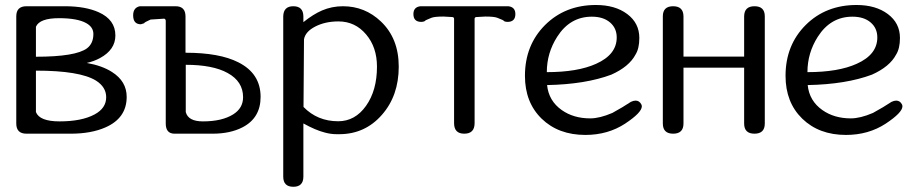

<svg xmlns="http://www.w3.org/2000/svg" viewBox="-20 -525 3599 754"><path d="M356.9 -208.5Q293.5 -247.6 121.1 -247.6V-85Q135.3 -48.3 213.9 -48.3Q300.8 -48.3 351.6 -75.7Q397 -100.1 397 -143.1Q397 -183.1 356.9 -208.5ZM121.1 -419.9V-302.2Q277.3 -302.2 321.8 -335.4Q346.7 -354.5 346.7 -391.6Q346.7 -418.5 318.8 -434.1Q284.2 -453.6 211.9 -453.6Q135.3 -453.6 121.1 -419.9ZM394.5 -24.9Q338.4 0 257.8 0H84Q43.9 0 43.9 -40V-460.9Q43.9 -500.5 84 -500.5H237.3Q315.9 -500 367.2 -477.1Q433.1 -447.8 433.1 -385.7Q433.1 -329.6 372.6 -296.9Q349.1 -284.2 320.8 -277.8Q381.3 -267.1 419.9 -242.2Q477.5 -205.6 477.5 -144.5Q477.5 -61.5 394.5 -24.9Z M895.5 -75.7Q934.6 -100.1 934.6 -143.1Q934.6 -205.1 874 -238.3Q815.9 -270.5 709.5 -270.5V-85Q718.8 -48.3 776.9 -48.3Q851.6 -48.3 895.5 -75.7ZM709.5 -317.9Q841.8 -317.9 916 -280.3Q1003.4 -236.3 1003.4 -144.5Q1003.4 -61.5 932.1 -24.9Q883.8 0 814.9 0H665.5Q630.9 0 630.9 -40V-443.8Q630.4 -449.7 625 -451.7L571.3 -448.2Q545.9 -437 545.9 -433.6L533.2 -429.7Q502.9 -429.7 502.9 -464.8Q502.9 -495.1 529.3 -500.5H669.4Q708.5 -500.5 708.5 -460.4V-318.4Z M1417.5 -109.4Q1460.4 -169.9 1460.4 -263.2Q1460.4 -339.8 1417.5 -390.1Q1374.5 -440.9 1309.1 -440.9Q1257.3 -440.9 1218.3 -420.9Q1179.2 -400.9 1173.8 -370.6L1171.9 -105Q1226.6 -48.8 1308.1 -48.8Q1374.5 -48.8 1417.5 -109.4ZM1476.1 -440.4Q1545.9 -374 1545.9 -263.2Q1545.9 -148.9 1479.5 -73.7Q1413.1 2 1312 2H1302.2Q1279.3 2 1255.9 -4.4Q1219.2 -13.7 1171.9 -40L1171.4 -39.6V168.5Q1171.4 208.5 1131.8 208.5Q1092.3 208.5 1092.3 168.5V-460.9Q1093.3 -500.5 1131.8 -500.5Q1170.9 -500.5 1171.4 -460.9V-438Q1210.4 -469.2 1244.6 -483.9Q1283.2 -500.5 1326.7 -500.5Q1413.1 -500.5 1476.1 -440.4Z M1976.6 -500.5Q2003.9 -497.1 2003.9 -469.7Q2003.9 -439 1972.7 -439Q1965.8 -439 1959.5 -441.9Q1959.5 -445.3 1933.1 -455.1Q1920.9 -460 1885.7 -460L1849.6 -458Q1843.8 -456.5 1843.8 -451.2V-41.5Q1843.8 0 1803.2 0Q1763.2 0 1763.2 -41.5V-451.2Q1763.2 -456.5 1757.3 -458L1721.7 -460Q1686.5 -460 1674.3 -455.1Q1647.9 -444.8 1647.9 -441.9Q1641.6 -439 1634.8 -439Q1603.5 -439 1603.5 -469.7Q1603.5 -497.1 1630.9 -500.5Z M2320.8 -274.4Q2401.9 -310.5 2401.9 -377.9Q2401.9 -414.6 2375.5 -437Q2349.1 -459.5 2304.2 -459.5Q2218.3 -459.5 2168 -380.4Q2127.4 -316.9 2127.4 -241.7Q2248.5 -241.7 2320.8 -274.4ZM2457.5 -125Q2467.8 -129.9 2476.1 -129.9Q2491.2 -129.9 2499 -114.3Q2500.5 -110.8 2500.5 -107.4Q2500.5 -83 2435.1 -39.6Q2367.2 4.9 2278.8 4.9Q2172.9 4.9 2106.9 -59.1Q2041.5 -123 2041.5 -227.1Q2041.5 -347.7 2120.6 -426.8Q2199.7 -505.4 2320.3 -505.4Q2396 -505.4 2443.4 -469.7Q2490.7 -434.1 2490.7 -376Q2490.7 -334.5 2475.6 -310.5Q2450.7 -263.2 2380.9 -231.9Q2279.3 -193.8 2128.4 -190.9Q2134.8 -128.9 2186 -92.8Q2232.4 -60.1 2297.9 -60.1Q2335 -60.1 2384.8 -81.5Q2427.7 -105 2457.5 -125Z M2983.4 -40Q2983.4 0 2942.9 0Q2902.3 0 2902.3 -40V-259.3H2664.1V-40Q2664.1 0 2623.5 0Q2583 0 2583 -40V-460.9Q2583 -500.5 2623.5 -500.5Q2663.6 -500.5 2664.1 -460.9V-302.7H2902.3V-460.9Q2902.8 -500.5 2942.9 -500.5Q2983.4 -500.5 2983.4 -460.9Z M3344.2 -274.4Q3425.3 -310.5 3425.3 -377.9Q3425.3 -414.6 3398.9 -437Q3372.6 -459.5 3327.6 -459.5Q3241.7 -459.5 3191.4 -380.4Q3150.9 -316.9 3150.9 -241.7Q3272 -241.7 3344.2 -274.4ZM3481 -125Q3491.2 -129.9 3499.5 -129.9Q3514.6 -129.9 3522.5 -114.3Q3523.9 -110.8 3523.9 -107.4Q3523.9 -83 3458.5 -39.6Q3390.6 4.9 3302.2 4.9Q3196.3 4.9 3130.4 -59.1Q3064.9 -123 3064.9 -227.1Q3064.9 -347.7 3144 -426.8Q3223.1 -505.4 3343.8 -505.4Q3419.4 -505.4 3466.8 -469.7Q3514.2 -434.1 3514.2 -376Q3514.2 -334.5 3499 -310.5Q3474.1 -263.2 3404.3 -231.9Q3302.7 -193.8 3151.9 -190.9Q3158.2 -128.9 3209.5 -92.8Q3255.9 -60.1 3321.3 -60.1Q3358.4 -60.1 3408.2 -81.5Q3451.2 -105 3481 -125Z"/></svg>

Font: inglobal
Style: Regular
Weight: 400
Designer: Andrey Kochetov, Denis Davydov, Evgeny Yurtaev
Foundry: inglobal
Version: Version 1.00 September 25, 2014, initial release